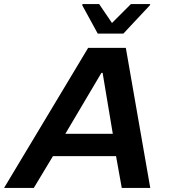

<svg xmlns="http://www.w3.org/2000/svg" viewBox="-54 -923 829 943"><path d="M-34 0 379 -688H564L684 0H544L516 -156H206L112 0ZM267 -266H500L450 -565H444ZM426 -758 350 -897 351 -903H433L496 -810L589 -903H684L682 -897L552 -758Z"/></svg>

Font: Saira SemiExpanded SemiBold
Style: Italic
Weight: 600
Width: 6
Italic angle: -12°
Designer: Hector Gatti with collaboration of the Omnibus-Type team
Foundry: Omnibus-Type
Version: Version 1.101